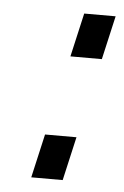

<svg xmlns="http://www.w3.org/2000/svg" viewBox="-40 -467 322 499"><g transform="rotate(5 121.0 -218.0)"><path d="M160 -436H242L216 -322H134ZM86 -114H168L142 0H60Z"/></g></svg>

Font: Panefresco 400wt
Style: Italic
Weight: 400
Foundry: Campivisivi & Chank Co
Version: Version 1.001